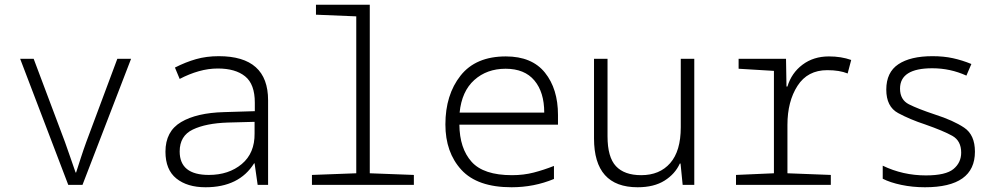

<svg xmlns="http://www.w3.org/2000/svg" viewBox="-20 -780 4240 810"><path d="M328 0 533 -532H475L344 -181Q332 -148 321 -114Q310 -80 301 -52H299Q289 -80 277.5 -114Q266 -148 254 -181L122 -532H65L268 0Z M738 -141Q738 -207 793.5 -233.5Q849 -260 941 -263L1054 -266V-217Q1055 -134 1000 -88Q945 -42 861 -42Q738 -42 738 -141ZM1052 -91H1054L1067 0H1111V-357Q1111 -543 903 -543Q851 -543 807 -530.5Q763 -518 718 -495L738 -447Q778 -468 818.5 -479.5Q859 -491 899 -491Q973 -491 1014 -458Q1055 -425 1055 -347V-311L925 -307Q810 -304 744 -265Q678 -226 678 -140Q678 -64 724 -27Q770 10 847 10Q989 10 1052 -91Z M1726 0V-42L1540 -49V-760H1313V-718L1483 -711V-49L1296 -42V0Z M2317 -25V-80Q2274 -63 2231.5 -52Q2189 -41 2140 -41Q2020 -41 1969.5 -97.5Q1919 -154 1918 -254H2334V-295Q2334 -405 2279 -473.5Q2224 -542 2114 -542Q1987 -542 1923 -461Q1859 -380 1859 -255Q1859 -137 1926.5 -63.5Q1994 10 2138 10Q2233 10 2317 -25ZM2113 -490Q2193 -490 2234.5 -440.5Q2276 -391 2276 -305H1919Q1928 -395 1981 -442.5Q2034 -490 2113 -490Z M2848 -90H2851L2860 0H2909V-532H2852V-243Q2852 -143 2807.5 -92Q2763 -41 2685 -41Q2614 -41 2578.5 -79Q2543 -117 2543 -205V-532H2486V-196Q2486 10 2670 10Q2739 10 2783.5 -18Q2828 -46 2848 -90Z M3485 0V-42L3302 -49V-253Q3302 -352 3344.5 -418Q3387 -484 3470 -484Q3522 -484 3556 -470L3571 -527Q3529 -542 3477 -542Q3412 -542 3365.5 -507Q3319 -472 3302 -415H3298L3296 -532H3096V-490L3245 -481V-49L3085 -42V0Z M4093 -140Q4093 -211 4047.5 -241.5Q4002 -272 3924 -297Q3852 -321 3814.5 -340Q3777 -359 3777 -406Q3777 -492 3913 -492Q3989 -492 4057 -461L4078 -510Q4039 -526 4000 -534.5Q3961 -543 3914 -543Q3821 -543 3770 -509Q3719 -475 3719 -402Q3719 -330 3769 -303Q3819 -276 3883 -255Q3960 -228 3997.5 -207Q4035 -186 4035 -136Q4035 -94 4002.5 -67Q3970 -40 3886 -40Q3789 -40 3704 -81V-26Q3735 -10 3782.5 0Q3830 10 3882 10Q4093 10 4093 -140Z"/></svg>

Font: Noto Sans Mono UI Light
Style: Regular
Weight: 300
Designer: Monotype Design team
Foundry: Monotype Imaging Inc.
Version: 1.000